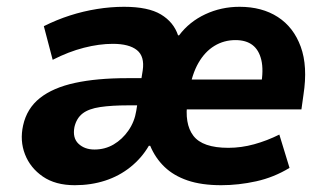

<svg xmlns="http://www.w3.org/2000/svg" viewBox="-20 -534 964 565"><path d="M200 11Q143 11 106 -14.5Q69 -40 53.5 -80Q38 -120 48 -165Q59 -215 97.5 -245.5Q136 -276 200.5 -290Q265 -304 354 -304H421L409 -224H357Q309 -224 275 -219Q241 -214 223 -200Q205 -186 199 -160Q193 -128 211 -111Q229 -94 258 -94Q289 -94 314.5 -109Q340 -124 358 -150Q376 -176 381 -208L400 -327Q406 -368 383 -386.5Q360 -405 312 -405Q272 -405 227 -393.5Q182 -382 135 -358L109 -457Q147 -476 186 -488.5Q225 -501 265.5 -507.5Q306 -514 345 -514Q416 -514 453.5 -491.5Q491 -469 504 -430H507Q537 -470 584 -492Q631 -514 685 -514Q751 -514 797.5 -484Q844 -454 865 -396.5Q886 -339 873 -255L867 -212H507L521 -300H765L748 -282Q756 -328 749 -357.5Q742 -387 723 -401.5Q704 -416 673 -416Q639 -416 611 -399Q583 -382 564 -349Q545 -316 537 -267L532 -237Q522 -170 549 -134.5Q576 -99 652 -99Q690 -99 728 -109.5Q766 -120 802 -138L832 -40Q786 -12 734 -0.5Q682 11 631 11Q573 11 532 -3Q491 -17 464 -43Q437 -69 422 -105H418Q397 -69 364 -42.5Q331 -16 289.5 -2.5Q248 11 200 11Z"/></svg>

Font: Nunito Sans 7pt SemiCondensed ExtraBold
Style: Italic
Weight: 800
Width: 4
Italic angle: -9°
Designer: Vernon Adams
Foundry: Vernon Adams
Version: Version 3.101;gftools[0.9.27]